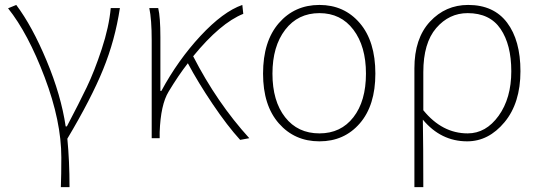

<svg xmlns="http://www.w3.org/2000/svg" viewBox="-20 -560 2187 778"><path d="M226.6 198.2Q228.5 147.5 228.5 78.1Q228.5 -68.4 161.1 -246.6Q93.8 -424.8 12.7 -526.4L45.9 -540Q110.4 -454.1 168.9 -314Q227.5 -173.8 246.1 -47.9H251Q300.8 -142.6 331.5 -206.5Q362.3 -270.5 392.1 -360.8Q421.9 -451.2 428.7 -527.3H465.8Q446.3 -397.5 397.9 -278.8Q349.6 -160.2 252.9 2Q261.7 91.8 261.7 198.2Z M990.2 0 953.1 6.8Q901.4 -49.8 841.8 -138.2Q782.2 -226.6 741.2 -303.7Q703.1 -254.9 663.1 -188.5Q630.9 -135.7 627 -24.4V0H594.7V-396.5Q594.7 -481.4 585 -527.3H621.1Q629.9 -490.2 629.9 -409.2V-191.4H633.8Q701.2 -316.4 792.5 -414.6Q883.8 -512.7 961.9 -540L965.8 -503.9Q873 -466.8 762.7 -332Q859.4 -143.6 990.2 0Z M1045.9 -261.7Q1045.9 -392.6 1109.9 -466.3Q1173.8 -540 1274.4 -540Q1375 -540 1438 -466.3Q1501 -392.6 1501 -261.7Q1501 -132.8 1438 -60.1Q1375 12.7 1274.4 12.7Q1173.8 12.7 1109.9 -60.1Q1045.9 -132.8 1045.9 -261.7ZM1274.4 -19.5Q1361.3 -19.5 1412.1 -85Q1462.9 -150.4 1462.9 -261.7Q1462.9 -372.1 1412.1 -439.5Q1361.3 -506.8 1274.4 -506.8Q1187.5 -506.8 1135.7 -439.5Q1084 -372.1 1084 -261.7Q1084 -150.4 1135.3 -85Q1186.5 -19.5 1274.4 -19.5Z M1659.2 198.2V-283.2Q1659.2 -404.3 1722.2 -472.2Q1785.2 -540 1877 -540Q1980.5 -540 2034.7 -468.3Q2088.9 -396.5 2088.9 -271.5Q2088.9 -142.6 2024.4 -64.9Q1960 12.7 1873 12.7Q1766.6 12.7 1693.4 -75.2Q1695.3 31.2 1695.3 198.2ZM1875 -19.5Q1949.2 -19.5 2000.5 -90.8Q2051.8 -162.1 2051.8 -271.5Q2051.8 -378.9 2008.3 -442.9Q1964.8 -506.8 1875 -506.8Q1799.8 -506.8 1747.6 -446.3Q1695.3 -385.7 1695.3 -267.6V-113.3Q1771.5 -19.5 1875 -19.5Z"/></svg>

Font: Bpmf Zihi Sans ExtraLight
Style: ExtraLight
Weight: 250
Foundry: But Ko
Version: Version 1.320